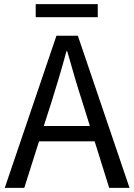

<svg xmlns="http://www.w3.org/2000/svg" viewBox="-20 -905 647 925"><path d="M451 -885H152V-822H451ZM191 -298 227 -410C253 -493 277 -572 300 -658H304C328 -573 351 -493 378 -410L413 -298ZM506 0H604L355 -733H252L3 0H97L168 -224H436Z"/></svg>

Font: Noto Sans Japanese Regular
Style: Regular
Weight: 400
Designer: Ryoko NISHIZUKA (kana & ideographs); Paul D. Hunt (Latin, Greek & Cyrillic); Wenlong ZHANG (bopomofo); Sandoll Communica
Foundry: Adobe Systems Incorporated
Version: Version 1.000;PS 1;hotconv 1.0.78;makeotf.lib2.5.61930